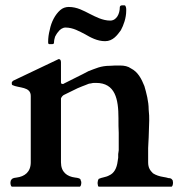

<svg xmlns="http://www.w3.org/2000/svg" viewBox="-20 -698 683 718"><path d="M24 0H279C282.7 -1.8 284 -10.3 284 -15C284 -17 284 -20 282 -23C282 -31.5 270.5 -32.8 261 -34C230.6 -37.8 208 -54.4 208 -91V-330C209.9 -335.7 215.8 -342.3 221 -344C242 -354 258 -362 270 -368C283 -373 293 -378 300 -380C308 -384 315 -386 320 -386C326 -388 332 -388 339 -388C411.5 -388 423 -326.8 423 -256C423 -236 423 -218 424 -201V-136C423 -131 423 -126 422 -122V-108C421 -104 421 -100 420 -95C416.7 -68.3 406.4 -49.9 388 -42C376 -35.1 360.4 -34.7 349 -29C348 -28 348 -26 346 -22C346 -19 345 -16 345 -15C345 -13 345 -10 346 -6C346 -3 347 -1 349 0H622C625.7 -1.8 627 -10.3 627 -15C627 -17 626 -20 626 -23C621.9 -29.2 619.7 -32 610 -32C604 -34 598 -35 592 -36C576.9 -38.2 562.5 -43 552 -50C541.5 -60.5 534 -70.3 534 -91V-144C535 -159 535 -172 536 -184C536 -206.8 538 -223.9 538 -247C538 -259 538 -272 536 -288C536 -319.5 527.2 -350.9 520 -376C508.8 -404.1 495.4 -429.3 470 -442C459 -450 445 -453 429 -453C414 -453 402 -453 392 -452C356 -452 337.8 -441.7 311 -432C281.1 -415.7 254.6 -404.1 220 -386C219 -385 217 -384 216 -384H212C210 -384 209 -386 208 -389V-465C208 -473 205 -477 200 -477C199 -477 198 -477 197 -476C141.8 -449.5 86.3 -423.4 31 -397C28 -396 26 -394 26 -392C24 -391 24 -389 24 -388C24 -384 24 -382 26 -380C50.4 -367.8 95 -375.1 95 -339V-91C95 -54.5 72 -37.8 42 -34C28.7 -32.3 24.7 -31.3 20 -22C20 -19 19 -16 19 -15C19 -10.3 20.3 -1.8 24 0ZM428 -671C428 -646.8 416.2 -621 392 -621C363.6 -621 336.6 -635.7 316 -646C292.4 -657.8 268.8 -672 237 -672C225 -672 214 -668 205 -660C186.4 -643.5 171.7 -616.3 166 -586C162 -571 160 -556 160 -541C160 -536 161 -533 164 -533H175C178.7 -533 182 -534 182 -539C182 -547 184 -554 186 -561C190 -568 193 -574 197 -578C203.1 -587.2 213.8 -595 225 -595C253.8 -595 277.1 -580.5 298 -570C318.6 -558 343.6 -544 373 -544C402.5 -544 418.7 -566.7 432 -585C442.3 -604 452 -630.9 452 -658V-664C452 -668.1 450 -678 446 -678H436C432.1 -678 428 -675.5 428 -671Z"/></svg>

Font: fbb
Style: Bold
Weight: 400
Designer: David J. Perry, Michael Sharpe
Version: Version 1.045